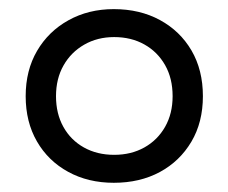

<svg xmlns="http://www.w3.org/2000/svg" viewBox="-20 -729 501 421"><path d="M229.5 -328.2Q173.3 -328.2 129.5 -352.2Q85.6 -376.2 61 -418.9Q36.3 -461.6 36.3 -518.1Q36.3 -574.8 61.3 -617.5Q86.3 -660.3 130.2 -684.6Q174.1 -709 229.5 -709Q286.7 -709 330.8 -685Q374.9 -661 399.9 -618.3Q424.9 -575.5 424.9 -518.1Q424.9 -460.9 399.6 -418.2Q374.2 -375.4 330.5 -351.8Q286.7 -328.2 229.5 -328.2ZM230.3 -389.5Q267.7 -389.5 296.6 -405.7Q325.5 -421.9 342 -450.9Q358.5 -479.9 358.5 -518.1Q358.5 -557.2 342 -586.2Q325.5 -615.3 296.6 -631.5Q267.7 -647.7 230.3 -647.7Q193.6 -647.7 164.7 -631.1Q135.7 -614.5 119.3 -585.5Q102.8 -556.5 102.8 -518.1Q102.8 -479.9 118.9 -450.9Q135 -421.9 163.9 -405.7Q192.8 -389.5 230.3 -389.5Z"/></svg>

Font: REM Medium
Style: Regular
Weight: 500
Designer: Octavio Pardo
Foundry: Ashler Design
Version: Version 1.005;gftools[0.9.28]